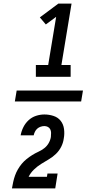

<svg xmlns="http://www.w3.org/2000/svg" viewBox="-20 -870 540 1060"><path d="M178 -446V-511H246L290 -777L233 -735L200 -774L302 -850H375L319 -511H370V-446ZM285 170H46Q49 152 53 134Q57 116 63 99Q69 82 78.5 65.5Q88 49 100 34.5Q112 20 127 8Q142 -4 158 -14Q174 -24 191.5 -32Q209 -40 224 -51.5Q239 -63 248.5 -79.5Q258 -96 261 -114Q261 -115 261 -115Q261 -115 261 -116Q262 -126 262 -136.5Q262 -147 257.5 -156Q253 -165 244 -169.5Q235 -174 225 -174Q215 -174 204.5 -170.5Q194 -167 186 -160Q178 -153 173 -143Q168 -133 166 -123H94Q98 -146 109 -168Q120 -190 138 -206.5Q156 -223 179 -230.5Q202 -238 225 -238Q251 -238 275.5 -230Q300 -222 315 -203Q330 -184 333.5 -157.5Q337 -131 332 -105Q329 -82 318 -60Q307 -38 289 -20.5Q271 -3 249.5 9.5Q228 22 206.5 35.5Q185 49 167 66.5Q149 84 138 106H239L242 88H298ZM428 -310H62L72 -370H438Z"/></svg>

Font: Iosevka Slab Medium Oblique
Style: Regular
Weight: 500
Italic angle: -9°
Monospace: yes
Designer: Belleve Invis
Foundry: Belleve Invis
Version: Version 11.1.1; ttfautohint (v1.8.3)